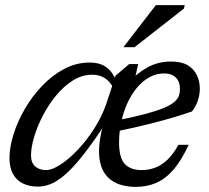

<svg xmlns="http://www.w3.org/2000/svg" viewBox="-20 -719 816 749"><path d="M504.5 -404 482.5 -397.5Q514 -433 555.2 -456Q596.5 -479 648 -479Q688 -479 712.2 -464.5Q736.5 -450 748 -425.8Q759.5 -401.5 759.5 -372.5Q759.5 -348.5 750.8 -324.2Q742 -300 728.5 -284Q692 -271.5 654.8 -260.5Q617.5 -249.5 580.5 -240Q543.5 -230.5 507.2 -222.2Q471 -214 436.5 -207L439 -250Q505 -263 549.2 -275Q593.5 -287 620 -298.2Q646.5 -309.5 660 -321.2Q673.5 -333 677.8 -345.5Q682 -358 682 -373Q682 -391 675 -404.2Q668 -417.5 654.2 -425Q640.5 -432.5 620 -432.5Q589.5 -432.5 562.5 -417.5Q535.5 -402.5 513.8 -376.2Q492 -350 476.5 -315.5Q461 -281 452.8 -242Q444.5 -203 444.5 -163.5Q444.5 -103 467 -79.2Q489.5 -55.5 532.5 -55.5Q560 -55.5 585 -64.8Q610 -74 632.8 -95.5Q655.5 -117 676 -154H716Q687 -91.5 655.5 -55.8Q624 -20 588 -5Q552 10 510 10Q451 10 414.8 -15.5Q378.5 -41 369.2 -92.8Q360 -144.5 380 -223.5L377.5 -216Q331.5 -147.5 295.5 -103.2Q259.5 -59 230.2 -34.5Q201 -10 176.2 -0.5Q151.5 9 128.5 9Q95 9 70 -3Q45 -15 31 -39.8Q17 -64.5 17 -102Q17 -145 32.8 -195.2Q48.5 -245.5 77.2 -294.8Q106 -344 145.2 -385Q184.5 -426 231.2 -450.5Q278 -475 330 -475Q370.5 -475 395.5 -456.2Q420.5 -437.5 434 -402L423 -373Q410.5 -400.5 389.2 -414Q368 -427.5 340 -427.5Q300 -427.5 264.2 -405Q228.5 -382.5 198.5 -346Q168.5 -309.5 146.8 -267.2Q125 -225 113 -184.2Q101 -143.5 101 -113Q101 -84 117.2 -69.8Q133.5 -55.5 160 -55.5Q183 -55.5 215.8 -76.8Q248.5 -98 282.8 -134Q317 -170 346.8 -216.2Q376.5 -262.5 394 -312L431 -424L484 -469H519ZM461.5 -535 588 -699H700.5L697.5 -685.5L505 -535Z"/></svg>

Font: Newsreader 12pt
Style: Italic
Weight: 400
Italic angle: -17°
Version: Version 1.003